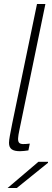

<svg xmlns="http://www.w3.org/2000/svg" viewBox="-20 -750 260 960"><path d="M77 -100 207 -730H165L41 -132C31 -80 25 -53 25 -36C25 -6 42 6 80 6C93 6 108 4 122 2L129 -32C70 -25 62 -29 77 -100ZM18 190H64L220 64V59H172Z"/></svg>

Font: Nacelle UltraLight
Style: Italic
Weight: 200
Italic angle: -12°
Designer: Sora Sagano
Foundry: Sora Sagano
Version: Version 1.000;FEAKit 1.0